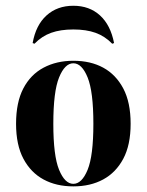

<svg xmlns="http://www.w3.org/2000/svg" viewBox="-20 -642 514 673"><path d="M237.1 11.3Q177.4 11.3 132.7 -12.9Q87.9 -37.1 62.1 -85.5Q36.3 -133.9 36.3 -208.1Q36.3 -283.1 61.7 -331.9Q87.1 -380.6 132.7 -404.8Q178.2 -429 237.1 -429Q297.6 -429 341.9 -404.8Q386.3 -380.6 412.1 -331.9Q437.9 -283.1 437.9 -208.1Q437.9 -133.9 412.1 -85.5Q386.3 -37.1 341.5 -12.9Q296.8 11.3 237.1 11.3ZM237.1 2.4Q266.9 2.4 287.1 -46.8Q307.3 -96 307.3 -208.1Q307.3 -321 287.1 -370.6Q266.9 -420.2 237.1 -420.2Q207.3 -420.2 187.1 -370.6Q166.9 -321 166.9 -208.1Q166.9 -96 187.1 -46.8Q207.3 2.4 237.1 2.4ZM237.1 -621.8Q293.5 -621.8 330.6 -587.9Q367.7 -554 379.8 -491.1L373.4 -488.7Q347.6 -515.3 314.9 -527Q282.3 -538.7 237.1 -538.7Q191.9 -538.7 159.3 -527Q126.6 -515.3 100.8 -488.7L94.4 -491.1Q105.6 -554 143.1 -587.9Q180.6 -621.8 237.1 -621.8Z"/></svg>

Font: Playfair 144pt SemiCondensed ExtraBold
Style: Regular
Weight: 800
Width: 4
Designer: Claus Eggers Sørensen
Foundry: Claus Eggers Sørensen
Version: Version 2.203